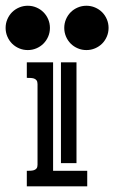

<svg xmlns="http://www.w3.org/2000/svg" viewBox="-56 -661 405 681"><path d="M39.1 -439.9H132.3V-55.2H253.4V0H39.1V-55.2Q44.9 -55.2 51.8 -55.4Q58.6 -55.7 64.2 -57.4Q69.8 -59.1 73.5 -63.5Q77.1 -67.9 77.1 -76.7V-362.8Q77.1 -371.6 73.5 -376.2Q69.8 -380.9 64.2 -382.6Q58.6 -384.3 52 -384.5Q45.4 -384.8 39.1 -384.8ZM215.3 -439.9V-82.5H160.2V-439.9ZM42.5 -640.6Q58.6 -640.6 73 -634.5Q87.4 -628.4 98.1 -617.7Q108.9 -606.9 115 -592.5Q121.1 -578.1 121.1 -562Q121.1 -545.9 115 -531.5Q108.9 -517.1 98.1 -506.3Q87.4 -495.6 73 -489.5Q58.6 -483.4 42.5 -483.4Q26.4 -483.4 12 -489.5Q-2.4 -495.6 -13.2 -506.3Q-23.9 -517.1 -30 -531.5Q-36.1 -545.9 -36.1 -562Q-36.1 -578.1 -30 -592.5Q-23.9 -606.9 -13.2 -617.7Q-2.4 -628.4 12 -634.5Q26.4 -640.6 42.5 -640.6ZM250.5 -640.6Q266.6 -640.6 281 -634.5Q295.4 -628.4 306.2 -617.7Q316.9 -606.9 323 -592.5Q329.1 -578.1 329.1 -562Q329.1 -545.9 323 -531.5Q316.9 -517.1 306.2 -506.3Q295.4 -495.6 281 -489.5Q266.6 -483.4 250.5 -483.4Q234.4 -483.4 220 -489.5Q205.6 -495.6 194.8 -506.3Q184.1 -517.1 178 -531.5Q171.9 -545.9 171.9 -562Q171.9 -578.1 178 -592.5Q184.1 -606.9 194.8 -617.7Q205.6 -628.4 220 -634.5Q234.4 -640.6 250.5 -640.6Z"/></svg>

Font: Isar CAT
Style: Regular
Weight: 400
Designer: Digitized by Peter Wiegel
Foundry: CAT-Fonts, Peter Wiegel
Version: Version 1.000; ttfautohint (v1.3)